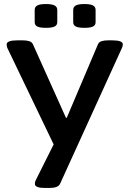

<svg xmlns="http://www.w3.org/2000/svg" viewBox="-20 -725 646 952"><path d="M204 207Q153 207 153 187Q153 184 153.5 180Q154 176 157 169L246 -9L16 -488Q13 -497 13 -505Q13 -525 67 -525H92Q111 -525 124.5 -521Q138 -517 143 -506L307 -141H311L466 -506Q471 -517 484 -521Q497 -525 517 -525H536Q589 -525 589 -505Q589 -497 585 -488L278 186Q273 197 259.5 202Q246 207 225 207ZM399 -587Q369 -587 356 -593.5Q343 -600 343 -615V-676Q343 -691 356 -698Q369 -705 399 -705Q428 -705 441 -698Q454 -691 454 -676V-615Q454 -600 441 -593.5Q428 -587 399 -587ZM208 -587Q178 -587 165 -593.5Q152 -600 152 -615V-676Q152 -691 165 -698Q178 -705 208 -705Q237 -705 250.5 -698Q264 -691 264 -676V-615Q264 -600 250.5 -593.5Q237 -587 208 -587Z"/></svg>

Font: Asap Expanded SemiBold
Style: Regular
Weight: 600
Width: 7
Designer: Pablo Cosgaya
Foundry: Omnibus-Type
Version: Version 3.001; ttfautohint (v1.8.4.7-5d5b)